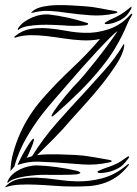

<svg xmlns="http://www.w3.org/2000/svg" viewBox="-39 -750 552 772"><path d="M486 -692Q491 -697 492.5 -694.5Q494 -692 490 -686Q480 -671 472 -651.5Q464 -632 452 -607.5Q440 -583 421 -551.5Q402 -520 370 -480Q329 -429 282.5 -383Q236 -337 188 -295Q185 -293 178 -286.5Q171 -280 169 -282Q167 -284 171.5 -292Q176 -300 178 -303Q186 -315 198.5 -331.5Q211 -348 225 -365Q239 -382 252.5 -397Q266 -412 277 -423Q283 -429 301.5 -451Q320 -473 343.5 -502.5Q367 -532 391.5 -565Q416 -598 434 -625Q424 -619 402 -597Q380 -575 351.5 -544.5Q323 -514 292 -479Q261 -444 233.5 -412Q206 -380 184.5 -355.5Q163 -331 155 -321Q110 -268 73 -206Q36 -144 19 -81L3 -62Q4 -99 14.5 -137Q25 -175 41.5 -212.5Q58 -250 80.5 -285Q103 -320 130 -351Q186 -415 249.5 -474.5Q313 -534 363 -593Q344 -589 326 -588Q308 -587 289 -588Q253 -590 217.5 -595.5Q182 -601 148 -605Q114 -609 82.5 -608.5Q51 -608 23 -599Q19 -597 19 -600Q19 -604 23 -606Q52 -629 85.5 -634Q119 -639 155 -636Q191 -633 228 -626Q265 -619 301 -618Q348 -616 398 -632.5Q448 -649 486 -692ZM247 -269Q215 -231 178 -193.5Q141 -156 110 -126Q130 -129 152 -129.5Q174 -130 195 -129.5Q216 -129 234 -128Q252 -127 264 -127Q299 -125 336 -118.5Q373 -112 401 -107Q411 -105 410 -101Q409 -99 406 -98.5Q403 -98 400 -97Q346 -85 292 -89Q238 -93 182 -97Q148 -99 112 -100Q76 -101 36 -88Q32 -86 32 -88Q39 -104 49 -123Q59 -142 69 -158Q79 -174 86.5 -184Q94 -194 97 -192Q98 -191 97 -185.5Q96 -180 93.5 -172.5Q91 -165 88 -158.5Q85 -152 84 -149Q80 -141 76.5 -132Q73 -123 68 -115Q73 -117 78 -118.5Q83 -120 90 -122Q134 -193 190 -256.5Q246 -320 307 -385Q345 -427 383.5 -470Q422 -513 455 -567Q457 -572 457.5 -572.5Q458 -573 459 -572Q462 -569 460 -563Q456 -533 429.5 -492Q403 -451 369.5 -409Q336 -367 301.5 -329.5Q267 -292 247 -269ZM473 -88Q477 -91 479 -90Q481 -89 477 -84Q452 -53 425.5 -36Q399 -19 371 -11Q343 -3 314.5 -1.5Q286 0 258 0Q219 0 180 -3Q141 -6 106 -7.5Q71 -9 41 -7.5Q11 -6 -11 1Q-13 2 -17 2.5Q-21 3 -16 -1Q6 -24 38.5 -30.5Q71 -37 109.5 -35.5Q148 -34 188.5 -28Q229 -22 267 -21Q318 -19 371.5 -33Q425 -47 473 -88ZM300 -725Q332 -723 364.5 -716.5Q397 -710 423 -706Q433 -704 433 -701Q433 -699 429.5 -698Q426 -697 423 -696Q374 -685 325 -688.5Q276 -692 226 -699Q194 -704 161 -706Q128 -708 93 -699Q84 -697 87 -700Q90 -703 92 -705Q107 -718 135 -723.5Q163 -729 193.5 -729.5Q224 -730 253 -728Q282 -726 300 -725ZM108 -85Q147 -84 190 -78Q233 -72 271 -63Q273 -62 278.5 -60Q284 -58 284 -55Q284 -53 278 -51Q272 -49 270 -49Q261 -48 245.5 -47.5Q230 -47 213 -47Q196 -47 180.5 -47Q165 -47 156 -47Q133 -48 108 -46Q83 -44 60.5 -40.5Q38 -37 20.5 -31Q3 -25 -4 -18Q-8 -14 -9 -16Q-10 -17 -9 -19.5Q-8 -22 -7 -24Q-1 -38 12 -49.5Q25 -61 41.5 -69Q58 -77 76 -81Q94 -85 108 -85ZM156 -692Q192 -688 231.5 -679.5Q271 -671 304 -660Q306 -659 311 -658Q316 -657 315 -653Q315 -651 310 -649.5Q305 -648 303 -648Q295 -647 283.5 -646.5Q272 -646 259.5 -646Q247 -646 235.5 -646.5Q224 -647 215 -648Q198 -649 172.5 -650Q147 -651 121 -650Q95 -649 72.5 -645Q50 -641 38 -632Q36 -630 35 -630H33Q32 -632 33 -634.5Q34 -637 35 -638Q45 -653 60.5 -663.5Q76 -674 93 -681Q110 -688 126.5 -690.5Q143 -693 156 -692ZM423 -89Q436 -94 447 -101.5Q458 -109 471 -118Q473 -120 476 -121Q479 -122 480 -121Q481 -119 478 -114Q476 -112 475 -110Q464 -96 454.5 -86.5Q445 -77 425 -68Q417 -64 404.5 -60.5Q392 -57 380.5 -55.5Q369 -54 361 -54.5Q353 -55 353 -59Q353 -62 365 -66.5Q377 -71 381 -73Q392 -77 402.5 -80.5Q413 -84 423 -89ZM443 -690Q455 -697 465 -704.5Q475 -712 486 -721Q487 -722 488.5 -723Q490 -724 490 -722Q490 -718 488 -714L487 -712Q479 -698 471 -689Q463 -680 445 -669Q437 -665 426.5 -661Q416 -657 406 -655Q396 -653 389 -653Q382 -653 382 -656Q382 -659 391.5 -664Q401 -669 404 -671Q424 -679 443 -690Z"/></svg>

Font: Akronim
Style: Regular
Weight: 400
Designer: Grzegorz Klimczewski
Foundry: Fonty.PL
Version: Version 1.001